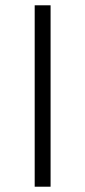

<svg xmlns="http://www.w3.org/2000/svg" viewBox="-20 -705 322 725"><path d="M171 0H111V-685H171Z"/></svg>

Font: Trujillo Light
Style: Regular
Weight: 300
Designer: Fira Sans original fonts by bBox Type GmbH, Carrois Corporate GbR, & Edenspiekermann AG / Changes by Cristiano Sobral
Foundry: Fira Sans original fonts by bBox Type GmbH, Carrois Corporate GbR, & Edenspiekermann AG / Changes by Cristiano Sobral
Version: Version 4.301;July 28, 2020;FontCreator 13.0.0.2655 64-bit